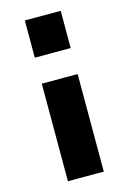

<svg xmlns="http://www.w3.org/2000/svg" viewBox="-112 -766 554 827"><g transform="rotate(-15 165.5 -352.5)"><path d="M245 -711V-545H85V-711ZM245 -429V6H85V-429Z"/></g></svg>

Font: Raleway ExtraBold
Style: Regular
Weight: 800
Designer: Matt McInerney, Pablo Impallari, Rodrigo Fuenzalida
Foundry: Matt McInerney, Pablo Impallari, Rodrigo Fuenzalida
Version: Version 4.026